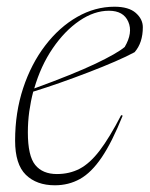

<svg xmlns="http://www.w3.org/2000/svg" viewBox="-20 -542 446 572"><path d="M345.5 -197.5Q313.5 -118 282.8 -72.8Q252 -27.5 218.2 -8.8Q184.5 10 143.5 10Q89 10 57 -21.2Q25 -52.5 25 -123Q25 -207 49 -279.5Q73 -352 114.8 -406.5Q156.5 -461 209.8 -491.5Q263 -522 321 -522Q363.5 -522 384.5 -503.5Q405.5 -485 405.5 -461Q405.5 -414.5 381 -386.5Q358 -374 322.2 -358.5Q286.5 -343 244.2 -326.8Q202 -310.5 159.2 -295.5Q116.5 -280.5 79 -269Q71.5 -240.5 67.2 -210Q63 -179.5 63 -147.5Q63 -77.5 85 -50.5Q107 -23.5 149.5 -23.5Q187 -23.5 217.2 -39.2Q247.5 -55 276.8 -93.2Q306 -131.5 341 -199ZM304.5 -510Q260.5 -510 216.8 -480.2Q173 -450.5 137.2 -398.2Q101.5 -346 82 -278.5Q200 -321.5 264.5 -352.2Q329 -383 351.5 -402Q376.5 -444.5 362.2 -477.2Q348 -510 304.5 -510Z"/></svg>

Font: Newsreader Display ExtraLight
Style: Italic
Weight: 275
Italic angle: -17°
Designer: Hugues Gentile
Foundry: Production Type
Version: Version 1.002